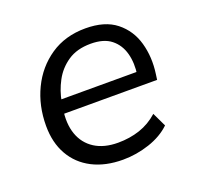

<svg xmlns="http://www.w3.org/2000/svg" viewBox="-95 -598 733 710"><g transform="rotate(-20 271.0 -243.0)"><path d="M274.8 8.9Q205.6 8.9 154.8 -17.2Q104 -43.4 76.7 -91.6Q49.3 -139.7 49.3 -205.6Q49.3 -285 80.9 -350.5Q112.5 -416.1 170.8 -455.7Q229.2 -495.3 308.7 -495.3Q385 -495.3 429.3 -460.1Q473.7 -424.8 489.6 -368.2Q505.5 -311.5 496.4 -247.3L493.4 -225.5H111.7L119.5 -279H448.3L430.3 -265.6Q437.3 -313 427 -351.1Q416.7 -389.3 387.9 -412.2Q359.2 -435.2 307.7 -435.2Q253.6 -435.2 217.5 -410.7Q181.4 -386.2 161.3 -348.3Q141.1 -310.5 134 -269.2L130.1 -245.1Q121 -188.1 135.8 -145.7Q150.7 -103.3 187.4 -79.8Q224.1 -56.4 278.9 -56.4Q325 -56.4 364.8 -69.7Q404.6 -83 437.2 -112.2L463.4 -57.2Q430 -25.1 378.8 -8.1Q327.6 8.9 274.8 8.9Z"/></g></svg>

Font: Nunito Sans 12pt ExtraLight
Style: Italic
Weight: 200
Italic angle: -9°
Designer: Vernon Adams
Foundry: Vernon Adams
Version: Version 3.101;gftools[0.9.27]